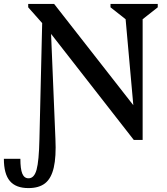

<svg xmlns="http://www.w3.org/2000/svg" viewBox="-95 -710 855 981"><path d="M588.5 4.9 134.2 -577.4V-690H181.5L614 -136.9L590.2 -127.7L546.8 -611.8L469.6 -672.6V-690H711V-672.6L633.8 -611.8V4.9ZM50.2 251Q-14.1 251 -44.6 214.8Q-75.2 178.7 -75.2 101.4H9.1Q9.1 153.7 19 177.4Q28.9 201 50.9 201Q79.8 201 91.9 157Q104.1 113 106.5 0L120.5 -592L49.1 -672.6V-690H159.6L188.2 0Q192.5 90.7 179.7 146.1Q167 201.5 135.6 226.3Q104.3 251 50.2 251Z"/></svg>

Font: Platypi Light
Style: Regular
Weight: 300
Designer: David Sargent
Foundry: Bolt Cutter Type
Version: Version 1.200